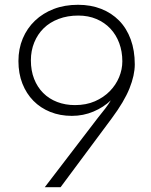

<svg xmlns="http://www.w3.org/2000/svg" viewBox="-20 -769 629 802"><path d="M307 -704Q262 -704 225 -690Q188 -676 162.5 -651Q137 -626 123 -591.5Q109 -557 109 -517Q109 -474 122.5 -439.5Q136 -405 160.5 -380.5Q185 -356 219 -343Q253 -330 293 -330Q340 -330 376.5 -346Q413 -362 438.5 -388Q464 -414 477.5 -446.5Q491 -479 491 -513Q491 -554 478 -589Q465 -624 441 -649.5Q417 -675 383 -689.5Q349 -704 307 -704ZM389 -277Q406 -298 419.5 -315.5Q433 -333 443 -350Q413 -321 370.5 -303Q328 -285 280 -285Q231 -285 190 -301.5Q149 -318 119.5 -348Q90 -378 73.5 -420Q57 -462 57 -514Q57 -565 75 -608Q93 -651 126 -682.5Q159 -714 204.5 -731.5Q250 -749 306 -749Q359 -749 402.5 -732Q446 -715 477.5 -683Q509 -651 526 -604.5Q543 -558 543 -500Q543 -455 521 -400Q499 -345 447 -275L233 13H167Z"/></svg>

Font: SpoqaHanSansJP-Light
Style: Regular
Weight: 300
Designer: [Source Han Sans]
Ryoko NISHIZUKA  (kana & ideographs); Paul D. Hunt (Latin, Greek & Cyrillic); Wenlong ZHANG  (bopomofo
Foundry: Spoqa (http://bi.spoqa.com)
Version: Version 1.002.20150607